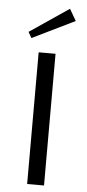

<svg xmlns="http://www.w3.org/2000/svg" viewBox="-59 -910 427 944"><g transform="rotate(5 154.0 -438.5)"><path d="M280.8 -819.2 247.5 -876.7 54.2 -745.8 70.8 -716.7ZM195.8 0V-650H112.5V0Z"/></g></svg>

Font: BoonHome
Style: Book
Weight: 400
Designer: Sungsit Sawaiwan
Foundry: Sungsit Sawaiwan
Version: Version 0.2